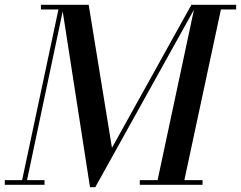

<svg xmlns="http://www.w3.org/2000/svg" viewBox="-46 -770 1004 800"><path d="M329 10 211 -750H323.5L420.5 -154L751.5 -750H773.5L351 10ZM-26 0V-19.5H139.5V0ZM42 0 197.5 -730.5H124.5V-750H221L62.5 0ZM536.5 0V-19.5H798V0ZM606.5 0 766.5 -750H938V-730.5H874.5L718 0Z"/></svg>

Font: Bodoni Moda 11pt Medium
Style: Italic
Weight: 500
Italic angle: -13°
Designer: Owen Earl
Foundry: indestructible type
Version: Version 2.004